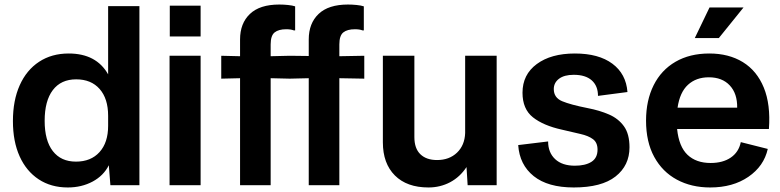

<svg xmlns="http://www.w3.org/2000/svg" viewBox="-20 -817 3442 847"><path d="M37 -283Q37 -374 67 -441Q97 -508 152.5 -544.5Q208 -581 283 -581Q405 -581 457 -489V-790H595V0H467L460 -88Q437 -42 388.5 -16Q340 10 279 10Q205 10 150.5 -26Q96 -62 66.5 -127.5Q37 -193 37 -283ZM177 -284Q177 -197 213 -150.5Q249 -104 315 -104Q381 -104 419 -146Q457 -188 457 -262V-306Q457 -382 419.5 -424.5Q382 -467 316 -467Q249 -467 213 -419.5Q177 -372 177 -284Z M728 0V-571H865V0ZM729 -656V-792H865V-656Z M1039 0V-472L956 -470V-571L1039 -569V-643Q1039 -714 1082.5 -755.5Q1126 -797 1212 -797Q1231 -797 1250.5 -795Q1270 -793 1282 -789V-683H1276Q1263 -688 1243 -688Q1209 -688 1191.5 -674Q1174 -660 1174 -621V-569L1258 -571L1342 -570V-643Q1342 -714 1385.5 -755.5Q1429 -797 1515 -797Q1534 -797 1553.5 -795Q1573 -793 1585 -789V-683H1579Q1566 -688 1546 -688Q1512 -688 1494.5 -674Q1477 -660 1477 -621V-569L1587 -571V-470L1477 -472V0H1342V-472L1258 -470L1174 -472V0Z M1870 10Q1775 10 1722 -43Q1669 -96 1669 -189V-571H1808V-212Q1808 -162 1834.5 -136.5Q1861 -111 1908 -111Q1962 -111 1996 -143.5Q2030 -176 2032 -230V-571H2171V0H2043L2038 -80Q2009 -36 1965.5 -13Q1922 10 1870 10Z M2511 10Q2397 10 2334.5 -40Q2272 -90 2266 -177L2398 -193Q2398 -144 2429 -115Q2460 -86 2516 -86Q2562 -86 2589 -103Q2616 -120 2616 -157Q2616 -188 2596 -203Q2576 -218 2540.5 -226Q2505 -234 2459 -245Q2377 -263 2331 -299.5Q2285 -336 2285 -408Q2285 -488 2348 -534.5Q2411 -581 2516 -581Q2621 -581 2681.5 -536Q2742 -491 2748 -411L2618 -394Q2618 -438 2590.5 -462.5Q2563 -487 2511 -487Q2469 -487 2446 -469.5Q2423 -452 2423 -424Q2423 -386 2460 -370.5Q2497 -355 2573 -340Q2625 -330 2666.5 -312Q2708 -294 2732.5 -260Q2757 -226 2757 -167Q2757 -87 2695.5 -38.5Q2634 10 2511 10Z M3113 10Q3030 10 2966 -24.5Q2902 -59 2866 -125Q2830 -191 2830 -285Q2830 -374 2863.5 -441Q2897 -508 2960 -544.5Q3023 -581 3109 -581Q3195 -581 3257 -543Q3319 -505 3349.5 -430.5Q3380 -356 3372 -248H2967Q2975 -170 3013 -134Q3051 -98 3115 -98Q3169 -98 3204 -122Q3239 -146 3248 -190L3367 -160Q3350 -84 3281.5 -37Q3213 10 3113 10ZM3107 -476Q3051 -476 3015 -443Q2979 -410 2969 -342H3232Q3233 -404 3199.5 -440Q3166 -476 3107 -476ZM3045 -649 3110 -784H3260L3151 -649Z"/></svg>

Font: BDO Grotesk DemiBold
Style: Regular
Weight: 600
Designer: Deni Anggara
Foundry: Lokal Container
Version: Version 2.000